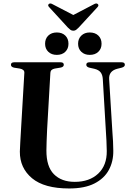

<svg xmlns="http://www.w3.org/2000/svg" viewBox="-20 -1053 750 1088"><path d="M580.5 -301 562.5 -605.5Q561 -629 550.2 -643Q539.5 -657 515.5 -663L486.5 -669.5Q469 -674 469 -686Q469 -700 487 -700H669.5Q687.5 -700 687.5 -686Q687.5 -674.5 669.5 -669.5L643.5 -663Q595.5 -650 598.5 -604L617 -303.5Q619 -277 620.5 -251.5Q622 -226 622 -199.5Q623 -138.5 596.8 -90Q570.5 -41.5 515 -13.2Q459.5 15 372 15Q231 15 161.5 -43Q92 -101 92.5 -194Q93 -213.5 95 -248.2Q97 -283 99 -317.5L118 -640.5Q119 -659.5 92 -664.5L60 -669.5Q42 -673.5 42 -686Q42 -700 60.5 -700H323.5Q341.5 -700 341.5 -686Q341.5 -673.5 323.5 -670L290.5 -664.5Q266.5 -660 265.5 -640.5L247 -319.5Q245 -283 244.2 -253Q243.5 -223 243 -201Q242.5 -109 285.5 -65.8Q328.5 -22.5 403.5 -22.5Q487 -22.5 536.5 -69.2Q586 -116 585 -197.5Q584.5 -231.5 583.2 -255.8Q582 -280 580.5 -301ZM302 -742Q272 -742 253.8 -759.5Q235.5 -777 235.5 -805Q235.5 -834 253.8 -851.5Q272 -869 302 -869Q332 -869 350 -851.5Q368 -834 368 -805Q368 -777 350 -759.5Q332 -742 302 -742ZM488.5 -742Q459 -742 440.8 -759.5Q422.5 -777 422.5 -805Q422.5 -833.5 440.8 -851.2Q459 -869 488.5 -869Q519 -869 537.2 -851.5Q555.5 -834 555.5 -805Q555.5 -777 537.2 -759.5Q519 -742 488.5 -742ZM426 -897Q418 -889 411.5 -884Q405 -879 395.5 -879Q386 -879 379.2 -884Q372.5 -889 364.5 -897L259 -1012Q248 -1023 257 -1030.5Q265 -1037 279 -1028.5L395.5 -968L511.5 -1028.5Q525.5 -1037 533.5 -1030.5Q542.5 -1023 532 -1012Z"/></svg>

Font: Fraunces 72pt SemiBold
Style: Regular
Weight: 600
Version: Version 1.000;[b76b70a41]